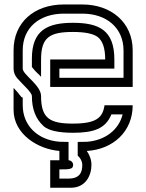

<svg xmlns="http://www.w3.org/2000/svg" viewBox="-20 -687 665 873"><path d="M41.7 -287.5V-187.5C41.7 -75.5 155.2 -7.9 250 -0.8V41.7H208.3V166.7H302.1C368.8 166.7 395.8 111.5 395.8 62.5C395.8 36.5 385.4 14.6 375 0V-0.6C494.2 -7.9 583.3 -88.8 583.3 -208.3H455.2C447.2 -152.5 418.8 -125 311.5 -125C206.9 -125 166.7 -148.6 166.7 -250C166.7 -300.2 83.3 -347 83.3 -375V-458.3C83.3 -561.4 159.9 -625 270.8 -625H354.2C465.4 -625 541.7 -559.4 541.7 -457.3V-333.3H250V-375H500V-416.7C500 -550 429.8 -583.3 311.5 -583.3C197.6 -583.3 125 -550.8 125 -420.8V-382.3C147.3 -353.6 158.1 -349 166.7 -337.5V-416.7C166.7 -516.7 205.1 -541.7 311.5 -541.7C364.6 -541.7 402.1 -534.4 422.9 -519.8C446.9 -502.1 458.3 -467.7 458.3 -416.7H208.3V-291.7H583.3V-458.3C583.3 -584.3 486.1 -666.7 354.2 -666.7H270.8C133.8 -666.7 41.7 -583.6 41.7 -458.3V-375C41.7 -359.4 46.9 -344.8 58.3 -331.3C82.8 -302.8 125 -267.5 125 -250C125 -190.6 142.7 -145.8 178.1 -113.5C200 -93.8 244.8 -83.3 311.5 -83.3C405.5 -83.3 459.8 -101.4 486.5 -166.7H537.5C520.1 -96.9 458.7 -48.6 375 -42.3L333.3 -41.7V20.8C347.9 33.3 354.2 50 354.2 62.5C354.2 94.8 343.8 125 291.7 125H250V83.3C297.9 83.3 312.5 82.3 312.5 62.5C312.5 51 302.1 41.7 291.7 41.7V-41.7L250 -42.5C152.3 -50.5 83.3 -114.8 83.3 -209.4V-242.7C83.3 -243.8 83.3 -243.8 82.3 -243.8C74.6 -243.8 71.3 -257.8 41.7 -287.5Z"/></svg>

Font: Sportrop
Style: Regular
Weight: 500
Version: Version 0.9